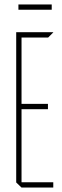

<svg xmlns="http://www.w3.org/2000/svg" viewBox="-20 -845 280 865"><path d="M77 0 53 -23V-700H220V-699L197 -676H77V-377H196V-353H77V-24H220V0ZM63 -801V-825H213V-801Z"/></svg>

Font: Foldit Thin Thin
Style: Regular
Weight: 250
Version: Version 1.003